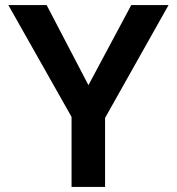

<svg xmlns="http://www.w3.org/2000/svg" viewBox="-20 -742 703 762"><path d="M264 0H397V-274L649 -722H501L331 -404L165 -722H13L264 -278Z"/></svg>

Font: Perun SemiBold
Style: Regular
Weight: 600
Foundry: Copyright (c) Stefan Peev, Context Ltd, 2016
Version: Version 1.089